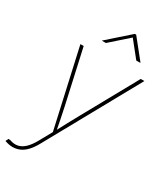

<svg xmlns="http://www.w3.org/2000/svg" viewBox="-246 -858 1012 1164"><g transform="rotate(30 260.0 -275.5)"><path d="M-13.7 196.3 -3.4 176.3 9.8 177.7Q39.6 188.5 65.4 183.1Q91.3 177.7 114.5 155.8Q137.7 133.8 159.2 95.2L208.5 6.3L86.4 -539.1H109.4L192.9 -164.1Q201.2 -125.5 209 -86.7Q216.8 -47.9 224.1 -9.3H217.8Q238.3 -47.9 259 -86.7Q279.8 -125.5 301.3 -164.1L508.8 -539.1H534.2L178.7 103.5Q159.2 139.2 137.9 162.1Q116.7 185.1 92.8 196Q68.8 207 41 207Q27.3 207 14.2 204.3Q1 201.7 -13.7 196.3ZM216.8 -622.1H189.9L190.4 -624.5L341.3 -757.8H350.6L457.5 -624.5L457 -622.1H429.7L341.3 -732.4Z"/></g></svg>

Font: Inter 18pt Thin
Style: Italic
Weight: 250
Italic angle: -9.3988°
Version: Version 4.001;git-66647c0bb